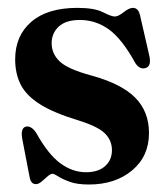

<svg xmlns="http://www.w3.org/2000/svg" viewBox="-20 -470 434 500"><path d="M204 -21.5Q236 -21.5 253.8 -37.5Q271.5 -53.5 271.5 -79Q271.5 -104.5 253 -122.8Q234.5 -141 182.5 -157Q120 -176 84.2 -198.5Q48.5 -221 34 -249.5Q19.5 -278 19.5 -315.5Q19.5 -377 61.5 -413.2Q103.5 -449.5 181.5 -449.5Q226 -449.5 248 -438.2Q270 -427 279 -427Q288 -427 302 -438.2Q316 -449.5 326.5 -449.5Q332 -449.5 336.8 -445.8Q341.5 -442 344.5 -431L368 -328.5Q375.5 -299.5 361 -293.5Q345 -287 332.5 -305.5Q298 -368.5 263.8 -393.2Q229.5 -418 188 -418Q151.5 -418 133 -400.8Q114.5 -383.5 114.5 -357.5Q114.5 -330 135.5 -310Q156.5 -290 217.5 -273.5Q296 -252 332 -215.8Q368 -179.5 368 -123.5Q368 -63 324 -26.2Q280 10.5 211.5 10.5Q181 10.5 161.8 3.5Q142.5 -3.5 131.8 -10.5Q121 -17.5 116.5 -17.5Q111.5 -17.5 104 -10.8Q96.5 -4 88.5 2.8Q80.5 9.5 73.5 9.5Q60 9.5 57 -9.5L38.5 -105.5Q32.5 -135.5 46.5 -140Q60.5 -144 74 -124.5Q105 -68.5 136.8 -45Q168.5 -21.5 204 -21.5Z"/></svg>

Font: Fraunces 144pt Soft SemiBold
Style: Regular
Weight: 600
Version: Version 1.000;[b76b70a41]